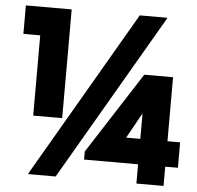

<svg xmlns="http://www.w3.org/2000/svg" viewBox="-53 -804 880 858"><g transform="rotate(5 387.0 -375.0)"><path d="M347.7 -122.7 582.7 -487.7H711.8V-200.5H768.6V-86.4H711.8V0H590V-86.4H347.7ZM227.7 0H103.2L539.5 -750H664.1ZM104.1 -622.3H28.6V-750H234.1V-262.3H104.1ZM590 -314.5 526.4 -200.5H590Z"/></g></svg>

Font: Spartan MB Black
Style: Regular
Weight: 900
Designer: Matt Bailey, Mirko Velimirovic
Foundry: Matt Bailey
Version: Version 1.005